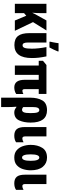

<svg xmlns="http://www.w3.org/2000/svg" viewBox="1138 -1943 1045 3361"><g transform="rotate(90 1660.5 -262.5)"><path d="M338 -553 248 -391Q239 -375 227 -354Q215 -333 206 -309H203Q210 -377 210 -459V-553H46V0H210V-161L255 -200L339 0H519L367 -318L513 -553Z M811 -606Q851 -679 880 -752V-765H736Q735 -752 730 -722.5Q725 -693 719.5 -664Q714 -635 710 -622V-606ZM996 -298Q996 -362 989.5 -418Q983 -474 967 -553H804Q818 -482 825 -418Q832 -354 832 -297Q832 -208 818.5 -171.5Q805 -135 774 -135Q748 -135 736 -157.5Q724 -180 724 -235V-553H560V-253Q560 -119 610 -55.5Q660 8 769 8Q996 8 996 -298Z M1540 -176V-418H1624V-553H1118L1044 -492V-418H1127V0H1291V-418H1377V-172Q1377 10 1512 10Q1540 10 1571.5 1.5Q1603 -7 1625 -24V-149Q1596 -132 1567 -132Q1540 -132 1540 -176Z M1960 -276Q1960 -189 1946 -157.5Q1932 -126 1904 -126Q1875 -126 1854 -148V-312Q1854 -375 1867.5 -401.5Q1881 -428 1908 -428Q1934 -428 1947 -396Q1960 -364 1960 -276ZM1909 -563Q1785 -563 1737.5 -480.5Q1690 -398 1690 -273V240H1854V107Q1854 81 1852.5 46Q1851 11 1848 -27H1856Q1874 -12 1896 -1Q1918 10 1947 10Q2049 10 2087.5 -75Q2126 -160 2126 -276Q2126 -563 1909 -563Z M2204 -553V-176Q2204 -76 2241 -33Q2278 10 2355 10Q2424 10 2470 -21V-152Q2432 -131 2404 -131Q2368 -131 2368 -178V-553Z M2739 -563Q2620 -563 2568 -480Q2516 -397 2516 -278Q2516 -205 2539 -139Q2562 -73 2611 -31.5Q2660 10 2737 10Q2822 10 2870.5 -32.5Q2919 -75 2940 -141Q2961 -207 2961 -278Q2961 -415 2900 -489Q2839 -563 2739 -563ZM2738 -428Q2795 -428 2795 -278Q2795 -126 2738 -126Q2682 -126 2682 -276Q2682 -428 2738 -428Z M3038 -553V-176Q3038 -76 3075 -33Q3112 10 3189 10Q3258 10 3304 -21V-152Q3266 -131 3238 -131Q3202 -131 3202 -178V-553Z"/></g></svg>

Font: Noto Sans Display Condensed Black
Style: Regular
Weight: 900
Width: 3
Designer: Monotype Design team
Foundry: Monotype Imaging Inc.
Version: 1.000